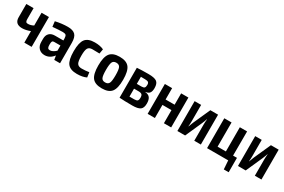

<svg xmlns="http://www.w3.org/2000/svg" viewBox="94 -1544 4038 2728"><g transform="rotate(30 2113.0 -180.5)"><path d="M406 -490 405 0H285V-189Q213 -161 153 -161Q35 -161 35 -271V-490H154V-311Q154 -280 163 -268Q172 -256 194 -256Q239 -256 285 -281V-490Z M711 -504Q794 -504 832.5 -466Q871 -428 871 -333V0H776L765 -67Q706 11 620 11Q562 11 525 -26.5Q488 -64 488 -131V-181Q488 -239 520.5 -271.5Q553 -304 612 -304H750V-334Q749 -376 735.5 -390Q722 -404 683 -404Q625 -404 518 -394L508 -480Q615 -504 711 -504ZM652 -87Q698 -87 750 -136V-221H643Q623 -220 616 -206.5Q609 -193 609 -166V-147Q609 -115 619 -101Q629 -87 652 -87Z M1153 -504Q1241 -504 1300 -476L1287 -400Q1201 -402 1173 -402Q1119 -402 1099 -369.5Q1079 -337 1079 -246Q1079 -154 1099 -121Q1119 -88 1173 -88Q1237 -88 1295 -98L1306 -18Q1245 12 1152 12Q1042 12 997.5 -46Q953 -104 953 -246Q953 -388 998 -446Q1043 -504 1153 -504Z M1561 -504Q1673 -504 1719 -445Q1765 -386 1765 -245Q1765 -104 1719 -45.5Q1673 13 1561 13Q1450 13 1403.5 -45.5Q1357 -104 1357 -245Q1357 -386 1403.5 -445Q1450 -504 1561 -504ZM1483 -245Q1483 -151 1499 -117.5Q1515 -84 1561 -84Q1607 -84 1623.5 -117Q1640 -150 1640 -245Q1640 -340 1623.5 -373.5Q1607 -407 1561 -407Q1515 -407 1499 -373.5Q1483 -340 1483 -245Z M2125 -254V-251Q2179 -246 2202.5 -214Q2226 -182 2226 -121Q2226 -47 2188 -20Q2150 7 2060 7Q1924 7 1848 1V-490Q1916 -496 2037 -496Q2135 -496 2173 -468.5Q2211 -441 2211 -365Q2211 -312 2191 -285Q2171 -258 2125 -254ZM2099 -353Q2099 -384 2084 -395.5Q2069 -407 2031 -407L1962 -408V-292H2037Q2072 -292 2085.5 -305Q2099 -318 2099 -353ZM1962 -83H2039Q2077 -83 2091.5 -96Q2106 -109 2106 -147Q2106 -184 2090.5 -198.5Q2075 -213 2037 -213H1962Z M2694 -490V0H2575V-215H2427V0H2308V-490H2427V-304H2575V-490Z M3181 0H3073V-265Q3073 -304 3078 -354H3075Q3067 -325 3044 -272L2923 0H2796V-490H2903V-223Q2903 -168 2898 -137H2901Q2909 -162 2931 -215L3054 -490H3181Z M3720 -93V143H3640L3630 0H3283V-490H3402V-93H3538V-490H3657L3656 -93Z M4175 0H4067V-265Q4067 -304 4072 -354H4069Q4061 -325 4038 -272L3917 0H3790V-490H3897V-223Q3897 -168 3892 -137H3895Q3903 -162 3925 -215L4048 -490H4175Z"/></g></svg>

Font: Exo 2 Semi Bold Condensed
Style: Regular
Weight: 600
Width: 3
Designer: Natanael Gama
Version: Version 1.001;PS 001.001;hotconv 1.0.70;makeotf.lib2.5.58329